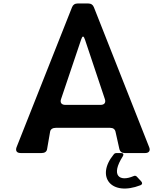

<svg xmlns="http://www.w3.org/2000/svg" viewBox="-20 -880 954 1104"><path d="M99 0H219C236 0 249 -7 251 -24L268 -122C270 -137 283 -145 301 -145H613C631 -145 642 -137 645 -119L666 -25C670 -7 681 0 698 0H815C836 0 846 -13 838 -33L520 -838C514 -853 504 -860 487 -860H427C410 -860 400 -853 394 -838L75 -33C68 -13 76 0 99 0ZM355 -277C334 -277 324 -290 331 -310L446 -651C454 -676 461 -676 469 -651L583 -310C590 -290 580 -277 559 -277ZM788 185C798 181 800 173 793 164L768 137C762 130 755 129 747 133C667 167 615 130 686 19C693 8 689 0 677 0H651C643 0 638 2 633 9C530 135 618 251 788 185Z"/></svg>

Font: OpenDyslexic3
Style: Regular
Weight: 400
Designer: Abelardo Gonzalez
Version: Version 3.001;PS 003.001;hotconv 1.0.88;makeotf.lib2.5.64775